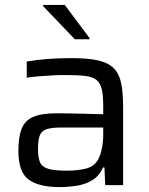

<svg xmlns="http://www.w3.org/2000/svg" viewBox="-20 -755 609 783"><path d="M223 8Q139 8 97 -22.5Q55 -53 55 -140Q55 -197 68.5 -230.5Q82 -264 116 -278.5Q150 -293 211 -293Q225 -293 258 -292.5Q291 -292 330 -291Q369 -290 401 -289V-321Q401 -366 395 -391.5Q389 -417 373 -429.5Q357 -442 326 -445.5Q295 -449 245 -449Q222 -449 192 -447.5Q162 -446 134 -443.5Q106 -441 89 -438V-504Q169 -518 273 -518Q341 -518 382.5 -508Q424 -498 445.5 -475Q467 -452 474.5 -414Q482 -376 482 -321V0H409L406 -72H400Q384 -36 354.5 -19Q325 -2 290 3Q255 8 223 8ZM253 -59Q296 -59 330.5 -67.5Q365 -76 381 -106Q401 -146 401 -209V-235H231Q192 -235 171 -228.5Q150 -222 142.5 -203.5Q135 -185 135 -147Q135 -110 144 -91.5Q153 -73 178.5 -66Q204 -59 253 -59ZM285 -595 156 -730V-735H244L345 -600V-595Z"/></svg>

Font: Saira
Style: Regular
Weight: 400
Designer: Hector Gatti with collaboration of the Omnibus-Type team
Foundry: Omnibus-Type
Version: Version 1.100; ttfautohint (v1.8.3)